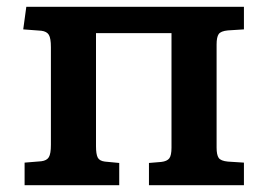

<svg xmlns="http://www.w3.org/2000/svg" viewBox="-20 -542 780 562"><path d="M52 0V-66L101 -70Q117 -72 123 -82Q129 -92 129 -118V-404Q129 -430 123 -440Q117 -450 101 -452L48 -456L57 -522H694V-456L647 -453Q626 -451 620 -442Q614 -433 614 -412V-110Q614 -89 620 -80Q626 -71 647 -69L694 -66V0H416V-65L452 -68Q469 -70 475.5 -78.5Q482 -87 482 -110V-445H261V-114Q261 -91 266 -81Q271 -71 287 -69L329 -65V0Z"/></svg>

Font: Literata 7pt SemiBold
Style: Regular
Weight: 600
Designer: Latin by Veronika Burian and Jose Scaglione. Greek by Irene Vlachou. Cyrillic by Vera Evstafieva.
Foundry: TypeTogether
Version: Version 3.002